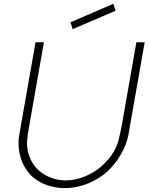

<svg xmlns="http://www.w3.org/2000/svg" viewBox="-20 -972 780 1008"><path d="M586.5 -915.5 361.5 -819 350 -855 575 -952ZM654 -263.5Q645.5 -218 620.5 -171.5Q595.5 -125 559.5 -87.5Q512 -38.5 448.5 -11.5Q384.5 15.5 321 15.5Q256.5 15.5 200.5 -11Q145.5 -37 114.5 -87.5Q92 -121 82 -170.5Q73 -220 81 -263.5L166.5 -750H210.5L134.5 -317.5Q124.5 -264 122.5 -236.5Q120 -208 126.2 -178Q132.5 -148 152 -114.5Q165.5 -93.5 184 -77Q202.5 -60.5 225 -49Q247.5 -37.5 272.8 -31.2Q298 -25 325 -25Q378.5 -25 433.5 -49Q488.5 -73 529 -114.5Q560 -145.5 577.5 -176Q586 -191.5 592.2 -206.5Q598.5 -221.5 602.5 -236.5Q606.5 -251.5 610.8 -271.8Q615 -292 620 -317.5L696 -750H739.5Z"/></svg>

Font: Russisch Sans ExtraLight
Style: Italic
Weight: 200
Width: 4
Italic angle: -10°
Designer: Michael Sharanda (font) & Cristiano Sobral (main changes)
Foundry: Michael Sharanda
Version: Version 2.00;September 8, 2020;FontCreator 13.0.0.2681 64-bi